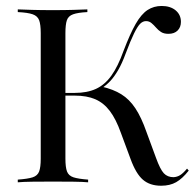

<svg xmlns="http://www.w3.org/2000/svg" viewBox="-20 -602 643 634"><path d="M512.1 11.3Q475 11.3 452 -8.5Q429 -28.2 411.3 -76.6L379 -163.7Q362.9 -208.9 342.7 -235.5Q322.6 -262.1 294.8 -274.2Q266.9 -286.3 226.6 -286.3H188.7V-295.2H226.6Q267.7 -295.2 296.8 -308.5Q325.8 -321.8 347.6 -352Q369.4 -382.3 387.9 -433.9Q409.7 -491.1 428.2 -523.4Q446.8 -555.6 467.3 -569Q487.9 -582.3 513.7 -582.3Q542.7 -582.3 560.1 -567.7Q577.4 -553.2 577.4 -529.8Q577.4 -512.1 566.5 -501.2Q555.6 -490.3 536.3 -490.3Q521 -490.3 511.7 -496.4Q502.4 -502.4 495.2 -510.9Q487.9 -519.4 480.2 -525.8Q472.6 -532.3 462.1 -532.3Q451.6 -532.3 442.7 -523.4Q433.9 -514.5 422.6 -491.5Q411.3 -468.5 395.2 -425.8Q383.1 -392.7 370.2 -370.6Q357.3 -348.4 344 -334.3Q330.6 -320.2 314.5 -309.7L315.3 -316.1Q354 -307.3 380.6 -290.7Q407.3 -274.2 427 -244.4Q446.8 -214.5 463.7 -166.1L495.2 -80.6Q508.9 -42.7 521 -29.8Q533.1 -16.9 553.2 -16.9Q565.3 -17.7 575 -23.8Q584.7 -29.8 597.6 -45.2L603.2 -38.7Q582.3 -12.1 561.7 -0.4Q541.1 11.3 512.1 11.3ZM38.7 0V-8.9Q71.8 -11.3 87.9 -16.5Q104 -21.8 109.3 -35.9Q114.5 -50 114.5 -78.2V-492.7Q114.5 -521 109.3 -535.1Q104 -549.2 87.9 -554.8Q71.8 -560.5 38.7 -562.1V-571Q56.5 -570.2 85.5 -569.4Q114.5 -568.5 154.8 -568.5Q193.5 -568.5 222.6 -569.4Q251.6 -570.2 268.5 -571V-562.1Q237.1 -560.5 221.4 -554.8Q205.6 -549.2 200.8 -535.1Q196 -521 196 -492.7V-78.2Q196 -50 201.2 -35.9Q206.5 -21.8 222.6 -16.5Q238.7 -11.3 271 -8.9V0Q254 -1.6 224.2 -2Q194.4 -2.4 154.8 -2.4Q115.3 -2.4 85.9 -2Q56.5 -1.6 38.7 0Z"/></svg>

Font: Playfair 144pt
Style: Regular
Weight: 400
Designer: Claus Eggers Sørensen
Foundry: Claus Eggers Sørensen
Version: Version 2.001;gftools[0.9.30]